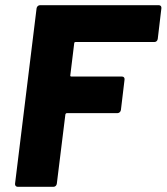

<svg xmlns="http://www.w3.org/2000/svg" viewBox="-20 -720 642 740"><path d="M588 -570 602 -688C603 -695 599 -700 592 -700H134C128 -700 122 -695 121 -688L38 -12C37 -5 42 0 48 0H186C193 0 198 -5 199 -12L232 -279C233 -282 235 -284 238 -284H433C439 -284 445 -289 446 -296L460 -413C461 -420 457 -425 450 -425H255C252 -425 250 -427 251 -430L266 -553C266 -556 268 -558 271 -558H575C582 -558 587 -563 588 -570Z"/></svg>

Font: Barlow ExtraBold
Style: Italic
Weight: 800
Italic angle: -7°
Designer: Jeremy Tribby
Foundry: Tribby Type
Version: Version 1.422;hotconv 1.0.109;makeotfexe 2.5.65596